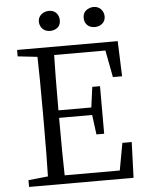

<svg xmlns="http://www.w3.org/2000/svg" viewBox="-61 -968 775 1017"><g transform="rotate(-5 327.0 -460.0)"><path d="M473.6 -813.5Q435.5 -813.5 421.9 -844.7Q418 -854.5 418 -866.2Q418 -902.3 451.2 -915Q461.9 -919.9 473.6 -919.9Q507.8 -919.9 523.4 -890.6Q529.3 -878.9 529.3 -866.2Q529.3 -831.1 496.1 -817.4Q484.4 -813.5 473.6 -813.5ZM237.3 -813.5Q200.2 -813.5 185.5 -842.8Q179.7 -854.5 179.7 -866.2Q179.7 -900.4 212.9 -915Q224.6 -919.9 237.3 -919.9Q273.4 -919.9 287.1 -887.7Q291 -877.9 291 -866.2Q291 -829.1 257.8 -817.4Q247.1 -813.5 237.3 -813.5ZM564.5 -189.5H614.3L607.4 0H51.8V-36.1L156.2 -46.9Q159.2 -142.6 159.2 -336.9V-391.6Q159.2 -586.9 156.2 -682.6L51.8 -694.3V-728.5H586.9L593.8 -541H544.9L517.6 -684.6H245.1Q242.2 -589.8 242.2 -390.6H417L431.6 -499H472.7V-246.1H431.6L418 -350.6H242.2Q242.2 -141.6 245.1 -44.9H538.1Z"/></g></svg>

Font: GenYoMin JP Regular
Style: Regular
Weight: 400
Version: Version 1.001;PS 1;hotconv 16.6.51;makeotf.lib2.5.65220 DEVE